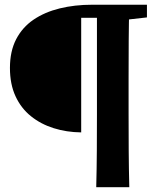

<svg xmlns="http://www.w3.org/2000/svg" viewBox="-20 -677 676 813"><path d="M456.4 -657H602.2V-603.3L469.3 -588.3H456.4ZM390.5 -194.4V-657H527.5Q525.5 -581 525 -503.5Q524.5 -426 524.5 -347V-195.2Q524.5 -117.4 525 -39.4Q525.5 38.6 527.5 115.6H387.5Q389.5 39.6 390 -37.9Q390.5 -115.4 390.5 -194.4ZM323.8 -601.6V-116.4Q261.9 -117.1 207.4 -134.2Q152.8 -151.3 111.1 -184.9Q69.3 -218.4 45.7 -269.5Q22.1 -320.6 22.1 -389.2Q22.1 -460.2 48.4 -510.8Q74.6 -561.4 121.9 -593.6Q169.3 -625.8 232.7 -641.4Q296 -657 370.6 -657H459.3V-601.6Z"/></svg>

Font: Adobe Variable Font Prototype
Style: Regular
Weight: 389
Designer: Frank Grießhammer
Foundry: Adobe
Version: Version 1.004;hotconv 1.0.113;makeotfexe 2.5.65598